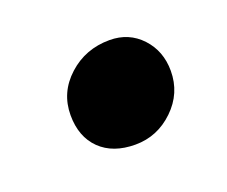

<svg xmlns="http://www.w3.org/2000/svg" viewBox="-46 -398 340 288"><g transform="rotate(-20 124.5 -254.5)"><path d="M130.4 -174.3Q94.7 -174.3 74.2 -194.3Q53.7 -214.4 53.7 -249Q53.7 -285.2 81.1 -310.1Q108.4 -335 147 -335Q177.7 -335 197.8 -313.5Q217.8 -292 217.8 -260.3Q217.8 -224.6 191.7 -199.5Q165.5 -174.3 130.4 -174.3Z"/></g></svg>

Font: Elstob 10pt
Style: Bold Italic
Weight: 700
Italic angle: -20°
Designer: Peter S. Baker
Version: Version 1.015